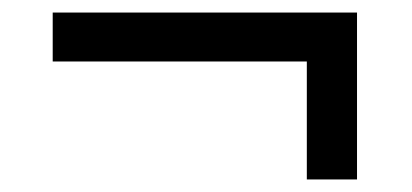

<svg xmlns="http://www.w3.org/2000/svg" viewBox="-20 -364 656 306"><path d="M469 -78V-266H64V-344H549V-78Z"/></svg>

Font: IBM Plex Sans Devanagari Text
Style: Regular
Weight: 450
Designer: Mike Abbink, Paul van der Laan, Pieter van Rosmalen, Erin McLaughlin
Foundry: Bold Monday
Version: Version 1.1